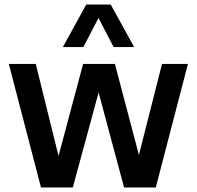

<svg xmlns="http://www.w3.org/2000/svg" viewBox="-20 -828 868 848"><path d="M161 0 19 -545.5H138L238.5 -139L347 -545.5H487.5L593.5 -143.5L695.5 -545.5H810L668 0H528L415.5 -419.5L301.5 0ZM257.5 -620 361 -808H469L572.5 -620H482L415 -748.5L348 -620Z"/></svg>

Font: Encode Sans SemiCondensed SemiCondensed SemiBold
Style: Regular
Weight: 600
Width: 4
Designer: Multiple Designers
Foundry: Impallari Type
Version: Version 3.000; ttfautohint (v1.8.3) -l 8 -r 50 -G 200 -x 14 